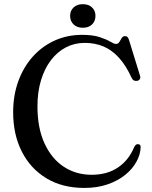

<svg xmlns="http://www.w3.org/2000/svg" viewBox="-20 -883 728 920"><path d="M654 -178Q653 -143.5 634.2 -108.8Q615.5 -74 580.5 -45.5Q545.5 -17 496 0.2Q446.5 17.5 384 17.5Q278.5 17.5 202.2 -28.8Q126 -75 84.5 -156.8Q43 -238.5 43 -345Q43 -425.5 67.5 -493.2Q92 -561 136.5 -611Q181 -661 241.5 -688.5Q302 -716 373 -716Q425 -716 457.5 -705.2Q490 -694.5 508.2 -683.5Q526.5 -672.5 535.5 -672.5Q546.5 -672.5 552 -682Q557.5 -691.5 563.2 -700.8Q569 -710 579.5 -710Q586 -710 590.5 -706Q595 -702 598 -692L651 -520Q654 -511 650 -504Q646 -497 636.5 -495.5Q628 -494 621.2 -497.8Q614.5 -501.5 610.5 -510.5Q583 -570.5 549.2 -607.2Q515.5 -644 475 -660.8Q434.5 -677.5 386 -677.5Q337 -677.5 295.8 -656Q254.5 -634.5 224 -594.5Q193.5 -554.5 176.5 -498.5Q159.5 -442.5 159.5 -373.5Q159.5 -269 193.5 -195.5Q227.5 -122 286 -83.8Q344.5 -45.5 419 -45.5Q494 -45.5 545.8 -80.8Q597.5 -116 623 -178.5Q627.5 -187 632.2 -190Q637 -193 643 -192Q648.5 -191.5 651.2 -188Q654 -184.5 654 -178ZM377 -750Q349 -750 332.5 -766Q316 -782 316 -807Q316 -831.5 332.5 -847.2Q349 -863 377 -863Q405 -863 421.2 -847.2Q437.5 -831.5 437.5 -807Q437.5 -782 421.2 -766Q405 -750 377 -750Z"/></svg>

Font: Fraunces 36pt
Style: Regular
Weight: 400
Version: Version 1.000;[b76b70a41]